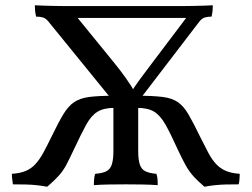

<svg xmlns="http://www.w3.org/2000/svg" viewBox="-20 -699 954 728"><path d="M442 -275 163 -618Q153 -630 142 -633Q131 -636 117 -636Q114 -647 113 -659.5Q112 -672 112 -679Q130 -678 148.5 -677.5Q167 -677 186.5 -676.5Q206 -676 225 -676H674Q693 -676 712.5 -676.5Q732 -677 751 -677.5Q770 -678 787 -679Q787 -672 786 -659.5Q785 -647 782 -636Q769 -636 757.5 -633Q746 -630 735 -616L474 -275ZM159 9Q137 5 117.5 3Q98 1 77 0.5Q56 0 29 0Q28 -7 27 -14Q26 -21 25.5 -28Q25 -35 25 -40Q57 -42 78 -51Q99 -60 114.5 -77Q130 -94 144 -119.5Q158 -145 175 -180Q201 -234 220 -265.5Q239 -297 261.5 -312Q284 -327 319.5 -331.5Q355 -336 415 -336V-290Q374 -290 350 -275.5Q326 -261 307 -226.5Q288 -192 260 -132Q244 -98 232 -75Q220 -52 203.5 -33.5Q187 -15 159 9ZM336 3Q336 -11 337 -21.5Q338 -32 341 -40Q368 -42 383 -49.5Q398 -57 404 -75.5Q410 -94 410 -127V-329H504V-127Q504 -94 510 -75.5Q516 -57 531.5 -49.5Q547 -42 573 -40Q576 -32 577 -21.5Q578 -11 578 3Q548 1 517 0.5Q486 0 457 0Q428 0 395 0.5Q362 1 336 3ZM755 9Q727 -15 711 -33.5Q695 -52 682.5 -75Q670 -98 654 -132Q627 -192 607.5 -226.5Q588 -261 564.5 -275.5Q541 -290 499 -290V-336Q560 -336 596 -331.5Q632 -327 654 -312Q676 -297 694.5 -265.5Q713 -234 739 -180Q756 -146 769.5 -120.5Q783 -95 798.5 -78Q814 -61 835.5 -51.5Q857 -42 889 -40Q889 -35 888.5 -28Q888 -21 887.5 -14Q887 -7 885 0Q858 0 837 0.5Q816 1 796.5 3Q777 5 755 9ZM473 -343Q491 -372 511 -399Q531 -426 565 -471L698 -647L714 -631H232L263 -645L408 -467Q436 -433 457.5 -402.5Q479 -372 495 -343Z"/></svg>

Font: Vollkorn
Style: Regular
Weight: 400
Designer: Friedrich Althausen
Foundry: Friedrich Althausen
Version: Version 5.001